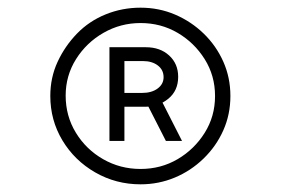

<svg xmlns="http://www.w3.org/2000/svg" viewBox="-20 -734 741 500"><path d="M346 -254Q282 -254 228 -285Q174 -316 142.5 -368.5Q111 -421 111 -484Q111 -532 130 -573Q149 -614 180.5 -646.5Q212 -679 255 -696.5Q298 -714 346 -714Q394 -714 436 -696Q478 -678 510.5 -646.5Q543 -615 561.5 -573.5Q580 -532 580 -484Q580 -436 561.5 -394.5Q543 -353 510 -321Q477 -289 435 -271.5Q393 -254 346 -254ZM346 -294Q399 -294 442.5 -319.5Q486 -345 513 -388Q540 -431 540 -484Q540 -537 513 -580Q486 -623 442.5 -648.5Q399 -674 346 -674Q294 -674 249.5 -648.5Q205 -623 178 -580Q151 -537 151 -485Q151 -432 177.5 -388.5Q204 -345 248.5 -319.5Q293 -294 346 -294ZM412 -367 361 -467 396 -481 454 -367ZM265 -367V-611H360Q397 -611 420.5 -589.5Q444 -568 444 -534Q444 -498 418.5 -477Q393 -456 358 -456H279L304 -470V-367ZM304 -479 281 -492H350Q375 -492 390.5 -503.5Q406 -515 406 -533Q406 -552 391 -563.5Q376 -575 352 -575H278L304 -589Z"/></svg>

Font: Lexend Zetta ExtraLight
Style: Regular
Weight: 250
Version: Version 1.007